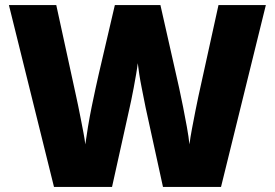

<svg xmlns="http://www.w3.org/2000/svg" viewBox="-20 -734 1079 754"><path d="M1024 -714 848 0H620L552 -311Q550 -320 546 -341Q542 -362 536.5 -389Q531 -416 527 -442Q523 -468 521 -486Q519 -468 514.5 -442Q510 -416 505 -389Q500 -362 495.5 -341Q491 -320 489 -311L420 0H192L15 -714H201L279 -356Q282 -343 287 -318.5Q292 -294 297.5 -266Q303 -238 308 -211.5Q313 -185 315 -167Q319 -197 325.5 -236Q332 -275 340 -314.5Q348 -354 355.5 -388Q363 -422 368 -444L431 -714H610L671 -444Q676 -423 683.5 -388.5Q691 -354 699 -314Q707 -274 714 -235Q721 -196 724 -167Q727 -192 734 -229Q741 -266 748 -301.5Q755 -337 759 -355L838 -714Z"/></svg>

Font: Noto Sans Devanagari Black
Style: Regular
Weight: 900
Version: Version 2.003